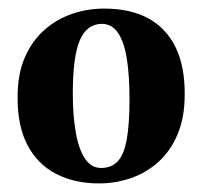

<svg xmlns="http://www.w3.org/2000/svg" viewBox="-20 -825 471 447"><path d="M210.5 -398Q153 -398 110 -420.5Q67 -443 43.8 -487.5Q20.5 -532 21 -599Q21 -653 38 -691.8Q55 -730.5 83.5 -755.5Q112 -780.5 148 -792.8Q184 -805 222.5 -805Q284 -805 325.8 -782Q367.5 -759 389 -714.5Q410.5 -670 410 -605Q410 -551 393.2 -511.8Q376.5 -472.5 348.2 -447.5Q320 -422.5 284.5 -410.2Q249 -398 210.5 -398ZM216 -434Q239 -434 253.5 -448.8Q268 -463.5 274.8 -498.8Q281.5 -534 281.5 -595Q281.5 -647.5 275.5 -686.8Q269.5 -726 255.2 -747.8Q241 -769.5 216.5 -769.5Q182 -769 165.8 -731.2Q149.5 -693.5 149.5 -607Q149.5 -555.5 156.5 -516.2Q163.5 -477 178.2 -455.2Q193 -433.5 216 -434Z"/></svg>

Font: Merriweather 96pt ExtraBold
Style: Regular
Weight: 800
Version: Version 2.100